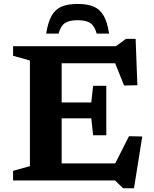

<svg xmlns="http://www.w3.org/2000/svg" viewBox="-20 -938 798 998"><path d="M532.5 -492V-363.5V-235H464L454.5 -323H216V-405.5H454.5L464 -492ZM694 -495 625 -493.5 558.5 -659 609 -609H216V-698H582.5L635 -736H685ZM554 -39.5 650.5 -230 719.5 -228.5 676.5 40.5H620L578 0H216V-88.5H598ZM48 0V-50L135.5 -74.5V-623.5L48 -648V-698H300.5V0ZM383.5 -833Q339.5 -833 317.2 -817.8Q295 -802.5 284.5 -763.5H220Q229.5 -823.5 248.8 -857Q268 -890.5 300.8 -904Q333.5 -917.5 383.5 -917.5Q433.5 -917.5 466.2 -904Q499 -890.5 518.5 -857Q538 -823.5 547 -763.5H482.5Q472 -802.5 449.8 -817.8Q427.5 -833 383.5 -833Z"/></svg>

Font: Newsreader 9pt SemiBold
Style: Regular
Weight: 600
Designer: Hugues Gentile
Foundry: Production Type
Version: Version 1.003